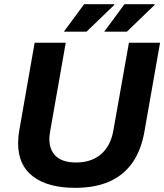

<svg xmlns="http://www.w3.org/2000/svg" viewBox="-20 -892 790 924"><path d="M342 12Q211.5 12 139.3 -42.4Q67.1 -96.7 67.1 -203.1Q67.1 -217.3 68.6 -233.7Q70.1 -250.1 73.1 -266.3L146.7 -686.4H296.4L222.1 -264.3Q221.1 -257.1 219.3 -245.6Q217.5 -234.1 217.5 -224.5Q217.5 -169 249.9 -139.5Q282.2 -110 345.9 -110Q419.4 -110 465.8 -149.5Q512.2 -189 525.3 -262.8L600.5 -686.4H750.3L674.7 -256.8Q658.7 -167 615.7 -106.9Q572.8 -46.9 504.2 -17.4Q435.7 12 342 12ZM481.5 -739.5 579 -871.7H724.1L724.3 -868.5L590.5 -739.5ZM287.3 -739.5 384.8 -871.7H529.9L530.1 -868.5L396.3 -739.5Z"/></svg>

Font: Archivo Variable SemiBold
Style: Italic
Weight: 600
Italic angle: -10°
Designer: Hector Gatti
Foundry: Omnibus-Type
Version: Version 2.001